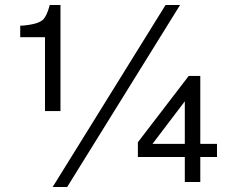

<svg xmlns="http://www.w3.org/2000/svg" viewBox="-20 -729 909 769"><path d="M160.2 -580.1H61V-626L76.2 -627Q137.2 -632.8 154.8 -652.8Q167 -667 176.8 -700.2L179.2 -709H222.2V-284.2H160.2ZM643.1 -709H701.2L249 20H190.9ZM720.2 -100.1H532.2V-159.2L735.8 -424.8H782.2V-152.8H849.1V-100.1H782.2V0H720.2ZM720.2 -152.8V-323.2L590.8 -152.8Z"/></svg>

Font: SolaimanLipi
Style: Normal
Weight: 400
Designer: Solaiman Karim
Foundry: Al Mamun Sumon
Version: Version 2.000